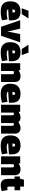

<svg xmlns="http://www.w3.org/2000/svg" viewBox="2322 -3152 839 5524"><g transform="rotate(90 2742.0 -389.5)"><path d="M311 10Q242 10 187.5 -5Q133 -20 95.5 -53Q58 -86 38 -139Q18 -192 18 -267Q18 -346 39 -402Q60 -458 99 -493Q138 -528 191.5 -544Q245 -560 309 -560Q442 -560 503.5 -497Q565 -434 565 -294Q565 -282 565 -262.5Q565 -243 563 -227Q535 -225 498.5 -222Q462 -219 420.5 -216Q379 -213 335.5 -210.5Q292 -208 249 -206Q249 -205 249 -203.5Q249 -202 249 -200Q250 -190 259 -181.5Q268 -173 290.5 -168Q313 -163 353 -163Q379 -163 408 -165.5Q437 -168 470 -173.5Q503 -179 538 -186L564 -27Q523 -14 483.5 -6Q444 2 402 6Q360 10 311 10ZM250 -327Q260 -327 271.5 -327.5Q283 -328 295.5 -328.5Q308 -329 320 -329.5Q332 -330 343 -330Q342 -361 336.5 -377Q331 -393 322 -399.5Q313 -406 298 -406Q288 -406 280 -402.5Q272 -399 266 -390.5Q260 -382 256 -366.5Q252 -351 250 -327ZM217 -595 289 -789H509L386 -595Z M749 0 562 -550H803L887 -185L960 -550H1198L1009 0Z M1486 10Q1417 10 1362.5 -5Q1308 -20 1270.5 -53Q1233 -86 1213 -139Q1193 -192 1193 -267Q1193 -346 1214 -402Q1235 -458 1274 -493Q1313 -528 1366.5 -544Q1420 -560 1484 -560Q1617 -560 1678.5 -497Q1740 -434 1740 -294Q1740 -282 1740 -262.5Q1740 -243 1738 -227Q1710 -225 1673.5 -222Q1637 -219 1595.5 -216Q1554 -213 1510.5 -210.5Q1467 -208 1424 -206Q1424 -205 1424 -203.5Q1424 -202 1424 -200Q1425 -190 1434 -181.5Q1443 -173 1465.5 -168Q1488 -163 1528 -163Q1554 -163 1583 -165.5Q1612 -168 1645 -173.5Q1678 -179 1713 -186L1739 -27Q1698 -14 1658.5 -6Q1619 2 1577 6Q1535 10 1486 10ZM1425 -327Q1435 -327 1446.5 -327.5Q1458 -328 1470.5 -328.5Q1483 -329 1495 -329.5Q1507 -330 1518 -330Q1517 -361 1511.5 -377Q1506 -393 1497 -399.5Q1488 -406 1473 -406Q1463 -406 1455 -402.5Q1447 -399 1441 -390.5Q1435 -382 1431 -366.5Q1427 -351 1425 -327ZM1389 -595 1266 -789H1493L1565 -595Z M1797 0V-550H2000V-503Q2033 -524 2061.5 -536.5Q2090 -549 2117 -554.5Q2144 -560 2173 -560Q2230 -560 2267 -539Q2304 -518 2321.5 -481.5Q2339 -445 2339 -396V0H2114V-320Q2114 -350 2102.5 -361Q2091 -372 2075 -372Q2067 -372 2059 -370Q2051 -368 2042 -365.5Q2033 -363 2023 -359V0Z M2682 10Q2613 10 2558.5 -5Q2504 -20 2466.5 -53Q2429 -86 2409 -139Q2389 -192 2389 -267Q2389 -346 2410 -402Q2431 -458 2470 -493Q2509 -528 2562.5 -544Q2616 -560 2680 -560Q2813 -560 2874.5 -497Q2936 -434 2936 -294Q2936 -282 2936 -262.5Q2936 -243 2934 -227Q2906 -225 2869.5 -222Q2833 -219 2791.5 -216Q2750 -213 2706.5 -210.5Q2663 -208 2620 -206Q2620 -205 2620 -203.5Q2620 -202 2620 -200Q2621 -190 2630 -181.5Q2639 -173 2661.5 -168Q2684 -163 2724 -163Q2750 -163 2779 -165.5Q2808 -168 2841 -173.5Q2874 -179 2909 -186L2935 -27Q2894 -14 2854.5 -6Q2815 2 2773 6Q2731 10 2682 10ZM2621 -327Q2631 -327 2642.5 -327.5Q2654 -328 2666.5 -328.5Q2679 -329 2691 -329.5Q2703 -330 2714 -330Q2713 -361 2707.5 -377Q2702 -393 2693 -399.5Q2684 -406 2669 -406Q2659 -406 2651 -402.5Q2643 -399 2637 -390.5Q2631 -382 2627 -366.5Q2623 -351 2621 -327Z M2993 0V-550H3196V-503Q3228 -525 3256 -537Q3284 -549 3310.5 -554.5Q3337 -560 3361 -560Q3394 -560 3417.5 -553.5Q3441 -547 3459 -533Q3477 -519 3489 -498Q3528 -522 3558 -535.5Q3588 -549 3615 -554.5Q3642 -560 3670 -560Q3699 -560 3723 -553Q3747 -546 3766 -532Q3785 -518 3798 -498Q3811 -478 3817.5 -452.5Q3824 -427 3824 -396V0H3598V-320Q3598 -333 3595.5 -343Q3593 -353 3588.5 -358.5Q3584 -364 3577.5 -367Q3571 -370 3563 -370Q3558 -370 3551.5 -368.5Q3545 -367 3537.5 -365Q3530 -363 3521 -359Q3521 -354 3521 -349Q3521 -344 3521 -339V0H3296V-320Q3296 -333 3293 -343Q3290 -353 3285.5 -358.5Q3281 -364 3274 -367Q3267 -370 3259 -370Q3253 -370 3246 -368.5Q3239 -367 3232.5 -364.5Q3226 -362 3219 -359V0Z M4167 10Q4098 10 4043.5 -5Q3989 -20 3951.5 -53Q3914 -86 3894 -139Q3874 -192 3874 -267Q3874 -346 3895 -402Q3916 -458 3955 -493Q3994 -528 4047.5 -544Q4101 -560 4165 -560Q4298 -560 4359.5 -497Q4421 -434 4421 -294Q4421 -282 4421 -262.5Q4421 -243 4419 -227Q4391 -225 4354.5 -222Q4318 -219 4276.5 -216Q4235 -213 4191.5 -210.5Q4148 -208 4105 -206Q4105 -205 4105 -203.5Q4105 -202 4105 -200Q4106 -190 4115 -181.5Q4124 -173 4146.5 -168Q4169 -163 4209 -163Q4235 -163 4264 -165.5Q4293 -168 4326 -173.5Q4359 -179 4394 -186L4420 -27Q4379 -14 4339.5 -6Q4300 2 4258 6Q4216 10 4167 10ZM4106 -327Q4116 -327 4127.5 -327.5Q4139 -328 4151.5 -328.5Q4164 -329 4176 -329.5Q4188 -330 4199 -330Q4198 -361 4192.5 -377Q4187 -393 4178 -399.5Q4169 -406 4154 -406Q4144 -406 4136 -402.5Q4128 -399 4122 -390.5Q4116 -382 4112 -366.5Q4108 -351 4106 -327Z M4478 0V-550H4681V-503Q4714 -524 4742.5 -536.5Q4771 -549 4798 -554.5Q4825 -560 4854 -560Q4911 -560 4948 -539Q4985 -518 5002.5 -481.5Q5020 -445 5020 -396V0H4795V-320Q4795 -350 4783.5 -361Q4772 -372 4756 -372Q4748 -372 4740 -370Q4732 -368 4723 -365.5Q4714 -363 4704 -359V0Z M5304 10Q5247 10 5206.5 -12Q5166 -34 5144.5 -82.5Q5123 -131 5123 -210V-389H5057V-538L5123 -550L5149 -658H5348V-550H5453V-388H5348V-229Q5348 -199 5357.5 -189Q5367 -179 5386 -179Q5397 -179 5412 -182Q5427 -185 5448 -188L5477 -18Q5432 -3 5389 3.5Q5346 10 5304 10Z"/></g></svg>

Font: Georama Black
Style: Regular
Weight: 900
Designer: Jean-Baptiste Levee
Foundry: Production Type
Version: Version 1.001